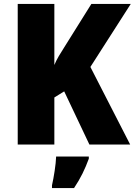

<svg xmlns="http://www.w3.org/2000/svg" viewBox="-20 -734 684 975"><path d="M641 0 439 -394 644 -714H444L307 -495C288 -465 268 -434 256 -404V-714H70V0H256V-239L306 -270L434 0ZM431 72V61H265C264 100 253 168 244 207V221H356C390 170 411 126 431 72Z"/></svg>

Font: Noto Sans Telugu SemiCondensed Black
Style: Regular
Weight: 900
Width: 4
Designer: Jelle Bosma - Monotype Design Team
Foundry: Monotype Imaging Inc.
Version: Version 2.005